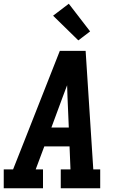

<svg xmlns="http://www.w3.org/2000/svg" viewBox="-24 -1007 644 1027"><path d="M-4 0V-101H46L103 -245L296 -735H434L475 -101H512V0H301V-101H353L348 -224H213L167 -101H206V0ZM251 -325H344L337 -490Q337 -505 336 -520.5Q335 -536 335 -551Q329 -536 323.5 -520.5Q318 -505 312 -490ZM395 -791 260 -923 344 -987 458 -839Z"/></svg>

Font: Iosevka Etoile Oblique
Style: Bold
Weight: 700
Italic angle: -9°
Designer: Belleve Invis
Foundry: Belleve Invis
Version: Version 15.5.2; ttfautohint (v1.8.4)